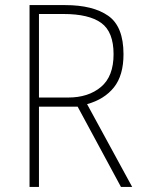

<svg xmlns="http://www.w3.org/2000/svg" viewBox="-20 -734 570 754"><path d="M96 0V-714H236Q345 -714 405 -672Q465 -630 465 -521Q465 -438 427.5 -391Q390 -344 322 -325L499 0H455L285 -315H133V0ZM248 -351Q327 -351 376.5 -392.5Q426 -434 426 -521Q426 -609 377.5 -644Q329 -679 230 -679H133V-351Z"/></svg>

Font: Noto Sans Mono Condensed ExtraLight
Style: Regular
Weight: 200
Width: 3
Designer: Monotype Design Team
Foundry: Monotype Imaging Inc.
Version: Version 2.014; ttfautohint (v1.8.4.7-5d5b)